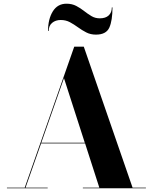

<svg xmlns="http://www.w3.org/2000/svg" viewBox="-20 -1017 824 1037"><path d="M308 -909Q280 -909 261.5 -893.5Q243 -878 243 -850H239.5Q239.5 -914 265.2 -955.5Q291 -997 339 -997Q369 -997 391.8 -985Q414.5 -973 434.2 -957.5Q454 -942 474 -930Q494 -918 519 -918Q550.5 -918 567.2 -933.8Q584 -949.5 584 -977H587.5Q587.5 -906 570.5 -868Q553.5 -830 498 -830Q469 -830 445.8 -842Q422.5 -854 401.2 -869.5Q380 -885 357.8 -897Q335.5 -909 308 -909ZM17.5 -3.5H113.5L381 -765H432.5L696 -3.5H768V0H427.5V-3.5H516.5L439.5 -242.5H202L118 -3.5H237.5V0H17.5ZM325.5 -595 203 -246H438Z"/></svg>

Font: Bodoni* 48pt
Style: Bold
Weight: 700
Version: Version 2.3